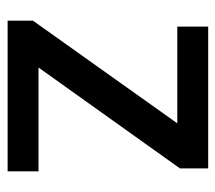

<svg xmlns="http://www.w3.org/2000/svg" viewBox="-52 -528 579 516"><g transform="rotate(90 238.0 -269.5)"><path d="M440 0H35V-68L311 -456H51V-539H432V-463L161 -83H440Z"/></g></svg>

Font: Noto Sans Nag Mundari Medium
Style: Regular
Weight: 500
Version: Version 1.000